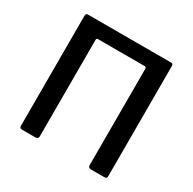

<svg xmlns="http://www.w3.org/2000/svg" viewBox="-162 -908 1079 1074"><g transform="rotate(30 377.0 -371.0)"><path d="M527 -651H226Q216 -651 216 -641V-17Q216 0 196 0H112Q102 0 98.5 -4Q95 -8 95 -16V-727Q95 -742 108 -742H646Q659 -742 659 -727V-16Q659 -8 655.5 -4Q652 0 642 0H557Q538 0 538 -17V-641Q538 -651 527 -651Z"/></g></svg>

Font: Libre Franklin Medium
Style: Regular
Weight: 500
Designer: Pablo Impallari, Rodrigo Fuenzalida, Nhung Nguyen
Foundry: Impallari Type
Version: Version 3.000